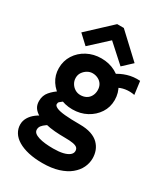

<svg xmlns="http://www.w3.org/2000/svg" viewBox="-211 -780 921 1055"><g transform="rotate(30 250.0 -252.5)"><path d="M236 181Q186 181 147 172Q108 163 80.5 146.5Q53 130 39 107Q25 84 25 57Q25 34 37 13.5Q49 -7 70 -23Q91 -39 115 -48L173 -26Q161 -17 148 -8Q135 1 126.5 11.5Q118 22 118 36Q118 49 128 57.5Q138 66 156 71.5Q174 77 197 79.5Q220 82 248 82Q284 82 309 76Q334 70 347.5 59Q361 48 361 33Q361 20 353 12.5Q345 5 326 1.5Q307 -2 273 -2Q241 -2 209.5 -4.5Q178 -7 149.5 -14Q121 -21 98 -33Q75 -45 62.5 -62.5Q50 -80 50 -106Q50 -141 71 -165.5Q92 -190 121 -208L178 -178Q169 -170 161 -164.5Q153 -159 148 -154Q143 -149 143 -139Q143 -129 160 -121Q177 -113 213.5 -109.5Q250 -106 309 -106Q351 -106 380.5 -96Q410 -86 428 -68Q446 -50 454.5 -27.5Q463 -5 463 21Q463 51 449.5 79.5Q436 108 408 131Q380 154 337 167.5Q294 181 236 181ZM231 -157Q182 -157 141.5 -178.5Q101 -200 77.5 -236Q54 -272 54 -317Q54 -363 77.5 -400Q101 -437 141.5 -458.5Q182 -480 231 -480Q281 -480 321 -458.5Q361 -437 384.5 -400Q408 -363 408 -317Q408 -272 384.5 -236Q361 -200 321 -178.5Q281 -157 231 -157ZM230 -247Q250 -247 266 -255.5Q282 -264 291 -280.5Q300 -297 300 -317Q300 -338 291 -353Q282 -368 265.5 -376.5Q249 -385 230 -385Q213 -385 197.5 -376Q182 -367 171.5 -352Q161 -337 161 -317Q161 -298 170.5 -282Q180 -266 195.5 -256.5Q211 -247 230 -247ZM379 -379 331 -439Q359 -459 396.5 -470.5Q434 -482 476 -479L487 -396Q458 -402 429 -397.5Q400 -393 379 -379ZM121 -494 63 -548 211 -686H253L401 -548L343 -494L231 -595Z"/></g></svg>

Font: Inconsolata ExtraBold
Style: Regular
Weight: 800
Designer: Raph Levien, Cyreal, Brenton Simpson
Foundry: Raph Levien, Cyreal, Google
Version: Version 3.001